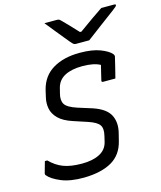

<svg xmlns="http://www.w3.org/2000/svg" viewBox="-137 -1045 974 1161"><g transform="rotate(-15 349.5 -464.0)"><path d="M412 -718Q490 -718 539.5 -699Q589 -680 608 -657Q614 -649 613 -642Q606 -611 597.5 -577.5Q589 -544 581 -512H504Q493 -512 496 -523Q501 -545 506.5 -567Q512 -589 518 -614Q478 -636 407 -636Q339 -636 296.5 -613.5Q254 -591 242 -544L234 -512Q223 -472 237.5 -446.5Q252 -421 314 -401L403 -373Q483 -346 507 -298.5Q531 -251 515 -188L503 -140Q483 -59 418 -21.5Q353 16 245 18Q158 19 101 -5Q44 -29 22 -57Q18 -62 20 -69Q27 -93 31.5 -110Q36 -127 40 -140H55Q92 -102 137.5 -84.5Q183 -67 254 -67Q321 -67 364.5 -89.5Q408 -112 419 -159L427 -193Q438 -237 423 -260Q408 -283 354 -301L266 -330Q208 -349 179 -378Q150 -407 143.5 -442Q137 -477 146 -513L156 -556Q177 -638 244.5 -678Q312 -718 412 -718ZM488 -776H404Q397 -776 391.5 -779.5Q386 -783 375 -796Q366 -807 344.5 -833Q323 -859 298.5 -889.5Q274 -920 253 -946H329Q340 -946 344 -944Q348 -942 355 -935Q368 -922 391 -898.5Q414 -875 447 -839Q451 -839 456 -839Q504 -874 541.5 -900Q579 -926 609 -946H689Q701 -946 699 -939Q698 -935 693 -930.5Q688 -926 670 -912Q654 -900 629.5 -882Q605 -864 578.5 -844Q552 -824 528 -806Q504 -788 488 -776Z"/></g></svg>

Font: Recursive Mn Lnr St
Style: Italic
Weight: 400
Italic angle: -15°
Monospace: yes
Version: Version 1.079;hotconv 1.0.112;makeotfexe 2.5.65598; ttfautoh